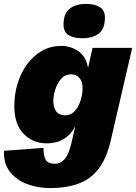

<svg xmlns="http://www.w3.org/2000/svg" viewBox="-46 -744 694 979"><path d="M209 215Q148 215 93.5 195Q39 175 5.5 133Q-28 91 -26 25L176 10Q175 47 186 69Q197 91 234 91Q263 91 283.5 67.5Q304 44 317 -10L338 -100Q291 -13 193 -13Q122 -13 74.5 -61.5Q27 -110 27 -204Q27 -263 43.5 -317.5Q60 -372 91.5 -415.5Q123 -459 167.5 -484.5Q212 -510 268 -510Q312 -510 352 -484Q392 -458 403 -398L426 -500H628L520 -33Q499 61 458 115Q417 169 355 192Q293 215 209 215ZM287 -156Q315 -156 334.5 -177Q354 -198 364.5 -230.5Q375 -263 375 -296Q375 -328 359 -346.5Q343 -365 317 -365Q286 -365 266 -342.5Q246 -320 236 -288.5Q226 -257 226 -230Q226 -196 240.5 -176Q255 -156 287 -156ZM373 -549Q330 -549 304 -565Q278 -581 278 -619Q278 -675 309 -699.5Q340 -724 392 -724Q438 -724 463.5 -707.5Q489 -691 489 -655Q489 -597 458 -573Q427 -549 373 -549Z"/></svg>

Font: Work Sans ExtraBold
Style: Italic
Weight: 800
Italic angle: -13°
Designer: Wei Huang
Foundry: Wei Huang
Version: Version 2.012; ttfautohint (v1.8.3)